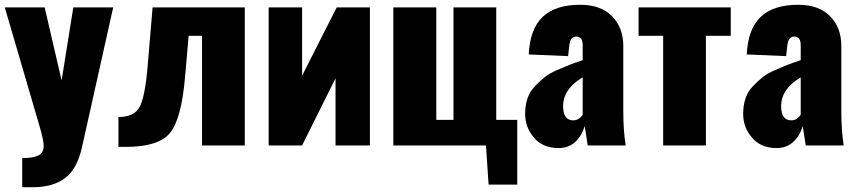

<svg xmlns="http://www.w3.org/2000/svg" viewBox="-20 -609 3589 804"><path d="M73 175V53Q118 53 140.5 42Q163 31 163 2Q163 -23 142 -93L0 -578H167L238 -272L287 -578H454L323 9Q302 101 251 138Q200 175 117 175Z M476 6V-119Q541 -119 564 -160Q587 -201 598 -329L619 -578H1005V0H826V-459H770L755 -288Q740 -111 692 -52.5Q644 6 509 6Z M1105 0V-578H1245V-292L1390 -578H1529V0H1385V-281L1245 0Z M2026 164 2015 0H1627V-578H1807V-107H1879V-578H2058V-107H2146V164Z M2319 11Q2253 11 2216 -32.5Q2179 -76 2179 -132Q2179 -167 2188.5 -196Q2198 -225 2219 -247Q2240 -269 2259.5 -285Q2279 -301 2312.5 -315.5Q2346 -330 2365 -337.5Q2384 -345 2420 -357V-420Q2420 -456 2393 -456Q2368 -456 2364 -420L2359 -374L2194 -381Q2199 -487 2252 -538Q2305 -589 2410 -589Q2496 -589 2543 -541Q2590 -493 2590 -417V-146Q2590 -62 2600 0H2441Q2429 -80 2428 -81Q2417 -41 2389 -15Q2361 11 2319 11ZM2381 -105Q2403 -105 2420 -128V-285Q2338 -237 2338 -164Q2338 -105 2381 -105Z M2757 0V-459H2654V-578H3040V-459H2936V0Z M3232 11Q3166 11 3129 -32.5Q3092 -76 3092 -132Q3092 -167 3101.5 -196Q3111 -225 3132 -247Q3153 -269 3172.5 -285Q3192 -301 3225.5 -315.5Q3259 -330 3278 -337.5Q3297 -345 3333 -357V-420Q3333 -456 3306 -456Q3281 -456 3277 -420L3272 -374L3107 -381Q3112 -487 3165 -538Q3218 -589 3323 -589Q3409 -589 3456 -541Q3503 -493 3503 -417V-146Q3503 -62 3513 0H3354Q3342 -80 3341 -81Q3330 -41 3302 -15Q3274 11 3232 11ZM3294 -105Q3316 -105 3333 -128V-285Q3251 -237 3251 -164Q3251 -105 3294 -105Z"/></svg>

Font: Oswald Heavy
Style: Regular
Weight: 400
Designer: Vernon Adams
Foundry: Vernon Adams
Version: Version 4.101